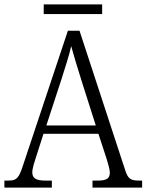

<svg xmlns="http://www.w3.org/2000/svg" viewBox="-21 -854 667 874"><path d="M178 -790H444V-834H178ZM-1 0H215V-32H184C140 -32 126 -45 126 -70C126 -87 137 -121 143 -139L177 -245H427L464 -132C469 -114 479 -84 479 -69C479 -44 467 -32 425 -32H400V0H626V-32H612C573 -32 562 -40 549 -79L341 -714H288L84 -102C65 -43 55 -32 17 -32H-1ZM190 -283 259 -494C276 -548 295 -606 303 -644C314 -603 332 -545 351 -484L415 -283Z"/></svg>

Font: Noto Serif Sinhala SemiCondensed Light
Style: Regular
Weight: 300
Width: 4
Designer: Jelle Bosma - Monotype Design Team
Foundry: Monotype Imaging Inc.
Version: Version 2.007